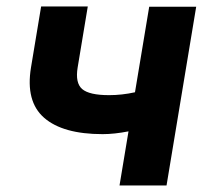

<svg xmlns="http://www.w3.org/2000/svg" viewBox="-20 -566 631 586"><path d="M578.8 -545.5 488.3 0H344.8L372.2 -165.1Q328.8 -156.6 293.3 -156.6Q171.9 -156.6 114.7 -206.5Q57.5 -256.4 74.6 -360.1L105.5 -546.2H247.9L217 -360.1Q209.2 -312.9 230.8 -294.2Q252.5 -275.6 312.9 -275.6Q352.3 -275.6 392 -284.4L435.4 -545.5Z"/></svg>

Font: Karasuma Gothic
Style: Bold Italic
Weight: 700
Italic angle: 9.39998°
Designer: Rasmus Andersson / Ryoko Nishizuka
Foundry: Genbu
Version: Version 1.00